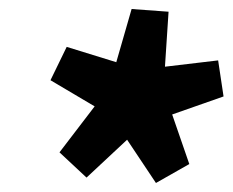

<svg xmlns="http://www.w3.org/2000/svg" viewBox="-20 -734 516 426"><path d="M172 -340 112 -396 190 -498 92 -556 128 -630 238 -596 272 -714 354 -708 346 -586 464 -600 476 -520 362 -480 400 -370 326 -328 262 -424Z"/></svg>

Font: Source Sans 3 Black
Style: Italic
Weight: 900
Italic angle: -11°
Designer: Paul D. Hunt
Foundry: Adobe
Version: Version 3.052;hotconv 1.1.0;makeotfexe 2.6.0